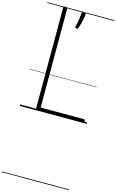

<svg xmlns="http://www.w3.org/2000/svg" viewBox="-311 -1527 1539 2538"><g transform="rotate(15 459.0 -257.5)"><path d="M247 0Q219 0 219 -23V-1404Q219 -1414 226 -1418.5Q233 -1423 247 -1423Q261 -1423 267.5 -1418.5Q274 -1414 274 -1404V-50H865Q873 -50 877 -44.5Q881 -39 881 -25Q881 -11 877 -5.5Q873 0 865 0ZM455 -1183Q444 -1187 441 -1193.5Q438 -1200 442 -1210Q449 -1234 455.5 -1267Q462 -1300 466.5 -1334.5Q471 -1369 472 -1395Q472 -1404 478 -1410.5Q484 -1417 499 -1417Q515 -1417 522 -1410.5Q529 -1404 529 -1395Q527 -1367 520 -1329.5Q513 -1292 503 -1256.5Q493 -1221 483 -1195Q480 -1188 474.5 -1184Q469 -1180 455 -1183ZM0 898H918V908H0ZM0 -20H918V0H0ZM0 -505H918V-500H0ZM0 -1418H918V-1408H0Z"/></g></svg>

Font: Playwrite FR Trad Guides
Style: Regular
Weight: 400
Designer: Veronika Burian, José Scaglione
Foundry: TypeTogether
Version: Version 1.003